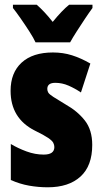

<svg xmlns="http://www.w3.org/2000/svg" viewBox="-20 -879 436 816"><path d="M372 -263Q372 -174 322 -128.5Q272 -83 183 -83Q143 -83 103.5 -90Q64 -97 26 -114V-267Q56 -249 92.5 -235.5Q129 -222 166 -222Q211 -222 211 -254Q211 -263 206.5 -272Q202 -281 184.5 -293Q167 -305 128 -324Q25 -376 25 -493Q25 -570 72 -613Q119 -656 205 -656Q248 -656 286 -644Q324 -632 364 -609L324 -486Q299 -503 271.5 -515Q244 -527 215 -527Q181 -527 181 -501Q181 -492 185.5 -485Q190 -478 207 -467Q224 -456 259 -435Q309 -407 340.5 -367Q372 -327 372 -263ZM131 -699Q123 -717 105 -745Q87 -773 67.5 -801Q48 -829 35 -845V-859H136Q151 -846 168 -828Q185 -810 204 -786Q244 -835 274 -859H373V-845Q359 -826 341 -799Q323 -772 306 -745.5Q289 -719 278 -699Z"/></svg>

Font: Noto Sans Kannada UI ExtraCondensed Black
Style: Regular
Weight: 900
Width: 2
Designer: Jelle Bosma - Monotype Design Team
Foundry: Monotype Imaging Inc.
Version: Version 2.005; ttfautohint (v1.8.4.7-5d5b)